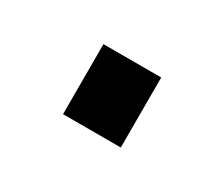

<svg xmlns="http://www.w3.org/2000/svg" viewBox="-40 -491 333 285"><g transform="rotate(30 126.0 -349.0)"><path d="M77 -289V-409H176V-289Z"/></g></svg>

Font: Archivo Condensed Medium
Style: Regular
Weight: 500
Width: 3
Designer: Hector Gatti
Foundry: Omnibus-Type
Version: Version 2.001